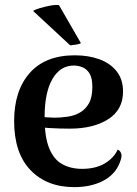

<svg xmlns="http://www.w3.org/2000/svg" viewBox="-20 -754 561 788"><path d="M285 14Q172 14 105 -56Q38 -126 38 -257Q38 -382 102 -454.5Q166 -527 287 -527Q344 -527 388.5 -510.5Q433 -494 459 -461Q485 -428 485 -378Q485 -304 424.5 -265Q364 -226 266 -226Q225 -226 182 -228.5Q139 -231 91 -243L94 -281Q117 -278 143.5 -275Q170 -272 203 -271Q229 -271 257 -275Q285 -279 308 -292Q331 -305 345 -330Q359 -355 359 -397Q359 -433 348 -451.5Q337 -470 319.5 -477.5Q302 -485 283 -485Q227 -485 195 -429.5Q163 -374 163 -272Q163 -193 181.5 -146.5Q200 -100 235 -80.5Q270 -61 317 -61Q372 -61 409.5 -83Q447 -105 463 -140Q473 -136 477.5 -124Q482 -112 471 -85Q452 -37 402.5 -11.5Q353 14 285 14ZM116 -709Q122 -714 141.5 -720Q161 -726 184 -730.5Q207 -735 222 -733L312 -577Q307 -573 293 -571Q279 -569 268 -568Z"/></svg>

Font: Arima SemiBold
Style: Regular
Weight: 600
Designer: Joana Correia and Natanael Gama
Foundry: NDISCOVER
Version: Version 1.101;gftools[0.9.23]